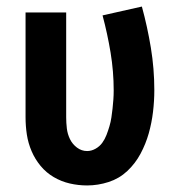

<svg xmlns="http://www.w3.org/2000/svg" viewBox="-20 -558 540 586"><path d="M246 8Q219 8 193 2Q167 -4 144 -17.5Q121 -31 104 -51.5Q87 -72 76.5 -96.5Q66 -121 62 -147Q58 -173 58 -200V-520H182V-200Q182 -183 184 -166Q186 -149 193.5 -133.5Q201 -118 215 -107.5Q229 -97 246 -97Q259 -97 271.5 -104Q284 -111 292 -122Q300 -133 305 -146Q310 -159 314 -172.5Q318 -186 320 -199.5Q322 -213 323.5 -226.5Q325 -240 326 -254Q327 -268 327 -282Q327 -340 317.5 -397.5Q308 -455 293 -511L413 -538Q430 -476 440.5 -412Q451 -348 451 -283Q451 -250 447 -216.5Q443 -183 434 -151Q425 -119 409 -89Q393 -59 368.5 -36Q344 -13 311.5 -2.5Q279 8 246 8Z"/></svg>

Font: Iosevka Curly Extrabold
Style: Regular
Weight: 800
Monospace: yes
Designer: Belleve Invis
Foundry: Belleve Invis
Version: Version 22.1.2; ttfautohint (v1.8.4)